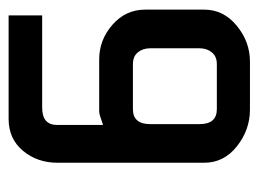

<svg xmlns="http://www.w3.org/2000/svg" viewBox="-96 -496 592 439"><g transform="rotate(-90 199.5 -276.0)"><path d="M133.8 -335.9Q158.2 -344.7 164.1 -344.7H283.7Q328.1 -344.7 362.8 -314.5Q397.5 -284.2 397.5 -239.3V-104.5Q397.5 -60.5 360.8 -30.3Q324.2 0 278.8 0H168.9Q122.6 0 85 -29.8Q47.4 -59.6 47.4 -104.5V-439.9Q47.4 -486.3 74.7 -519Q102.1 -551.8 147.5 -551.8H384.3V-475.1H173.3Q133.8 -475.1 133.8 -440.9ZM135.7 -115.2Q135.7 -75.7 169.9 -75.7H272.9Q290.5 -75.7 299.8 -87.2Q309.1 -98.6 309.1 -115.2V-228Q309.1 -245.1 299.8 -256.3Q290.5 -267.6 272.9 -267.6H169.9Q135.7 -267.6 135.7 -228Z"/></g></svg>

Font: Uroob
Style: Regular
Weight: 400
Designer: Hussain K H
Foundry: Swanthanthra Malayalam Computing(http://smc.org.in)
Version: Version 2.0.0+20200101